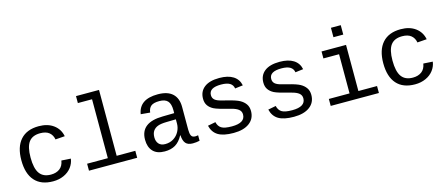

<svg xmlns="http://www.w3.org/2000/svg" viewBox="-48 -1281 4297 1845"><g transform="rotate(-15 2100.5 -358.0)"><path d="M63.5 -264.6Q63.5 -396.5 126.5 -467.3Q189.5 -538.1 308.6 -538.1Q397.5 -538.1 455.1 -495.4Q512.7 -452.6 526.4 -380.4L432.6 -373.5Q424.8 -418 393.6 -443.6Q362.3 -469.2 304.7 -469.2Q227.5 -469.2 191.7 -421.4Q155.8 -373.5 155.8 -266.6Q155.8 -158.2 191.7 -108.2Q227.5 -58.1 304.2 -58.1Q356.9 -58.1 391.6 -84Q426.3 -109.9 434.6 -163.1L527.3 -157.2Q521 -110.4 491.9 -72Q462.9 -33.7 415 -12Q367.2 9.8 308.1 9.8Q188.5 9.8 126 -60.5Q63.5 -130.9 63.5 -264.6Z M959.5 -69.3H1145V0H665.5V-69.3H871.6V-655.3H730.5V-724.6H959.5Z M1737.8 -54.2Q1750.5 -54.2 1766.6 -57.6V-2.9Q1733.4 4.9 1698.7 4.9Q1649.9 4.9 1627.7 -20.8Q1605.5 -46.4 1602.5 -101.1H1599.6Q1567.9 -42 1524.7 -16.1Q1481.4 9.8 1418 9.8Q1340.8 9.8 1301.8 -32.2Q1262.7 -74.2 1262.7 -147.5Q1262.7 -317.9 1484.4 -320.3L1599.6 -322.3V-351.1Q1599.6 -415 1573.7 -443.1Q1547.9 -471.2 1491.2 -471.2Q1433.6 -471.2 1408.2 -450.7Q1382.8 -430.2 1377.9 -387.2L1286.1 -395.5Q1308.6 -538.1 1492.7 -538.1Q1590.3 -538.1 1639.4 -492.4Q1688.5 -446.8 1688.5 -360.4V-132.8Q1688.5 -93.8 1698.7 -74Q1709 -54.2 1737.8 -54.2ZM1440.4 -57.1Q1487.3 -57.1 1523.4 -79.6Q1559.6 -102.1 1579.6 -139.6Q1599.6 -177.2 1599.6 -217.3V-260.7L1506.8 -258.8Q1449.2 -257.8 1418.9 -246.1Q1388.7 -234.4 1371.8 -210.2Q1355 -186 1355 -146Q1355 -106 1376.7 -81.5Q1398.4 -57.1 1440.4 -57.1Z M2317.9 -150.9Q2317.9 -75.7 2261 -33Q2204.1 9.8 2103.5 9.8Q2002.9 9.8 1950.4 -21.7Q1897.9 -53.2 1881.8 -121.1L1959.5 -136.2Q1968.8 -94.2 1999.3 -75Q2029.8 -55.7 2103.5 -55.7Q2235.4 -55.7 2235.4 -139.2Q2235.4 -170.4 2211.4 -189.7Q2187.5 -209 2138.2 -221.2Q2009.3 -252.9 1974.6 -271Q1939.9 -289.1 1921.4 -316.2Q1902.8 -343.3 1902.8 -383.8Q1902.8 -455.6 1954.6 -496.1Q2006.3 -536.6 2104.5 -536.6Q2190.4 -536.6 2241.7 -504.2Q2293 -471.7 2305.7 -409.7L2226.6 -399.9Q2221.2 -435.1 2191.9 -453.1Q2162.6 -471.2 2104.5 -471.2Q1984.9 -471.2 1984.9 -397.5Q1984.9 -368.2 2005.1 -350.6Q2025.4 -333 2070.3 -322.3L2128.4 -307.1Q2208 -287.6 2242.9 -268.6Q2277.8 -249.5 2297.9 -220.9Q2317.9 -192.4 2317.9 -150.9Z M2918 -150.9Q2918 -75.7 2861.1 -33Q2804.2 9.8 2703.6 9.8Q2603 9.8 2550.5 -21.7Q2498 -53.2 2481.9 -121.1L2559.6 -136.2Q2568.8 -94.2 2599.4 -75Q2629.9 -55.7 2703.6 -55.7Q2835.4 -55.7 2835.4 -139.2Q2835.4 -170.4 2811.5 -189.7Q2787.6 -209 2738.3 -221.2Q2609.4 -252.9 2574.7 -271Q2540 -289.1 2521.5 -316.2Q2502.9 -343.3 2502.9 -383.8Q2502.9 -455.6 2554.7 -496.1Q2606.4 -536.6 2704.6 -536.6Q2790.5 -536.6 2841.8 -504.2Q2893.1 -471.7 2905.8 -409.7L2826.7 -399.9Q2821.3 -435.1 2792 -453.1Q2762.7 -471.2 2704.6 -471.2Q2585 -471.2 2585 -397.5Q2585 -368.2 2605.2 -350.6Q2625.5 -333 2670.4 -322.3L2728.5 -307.1Q2808.1 -287.6 2843 -268.6Q2877.9 -249.5 2897.9 -220.9Q2918 -192.4 2918 -150.9Z M3364.3 -69.3H3549.8V0H3070.3V-69.3H3276.4V-459H3120.6V-528.3H3364.3ZM3266.6 -630.9V-724.6H3364.3V-630.9Z M3664.1 -264.6Q3664.1 -396.5 3727.1 -467.3Q3790 -538.1 3909.2 -538.1Q3998 -538.1 4055.7 -495.4Q4113.3 -452.6 4127 -380.4L4033.2 -373.5Q4025.4 -418 3994.1 -443.6Q3962.9 -469.2 3905.3 -469.2Q3828.1 -469.2 3792.2 -421.4Q3756.3 -373.5 3756.3 -266.6Q3756.3 -158.2 3792.2 -108.2Q3828.1 -58.1 3904.8 -58.1Q3957.5 -58.1 3992.2 -84Q4026.9 -109.9 4035.2 -163.1L4127.9 -157.2Q4121.6 -110.4 4092.5 -72Q4063.5 -33.7 4015.6 -12Q3967.8 9.8 3908.7 9.8Q3789.1 9.8 3726.6 -60.5Q3664.1 -130.9 3664.1 -264.6Z"/></g></svg>

Font: Courier New
Style: Regular
Weight: 400
Designer: Steve Matteson
Foundry: Ascender Corporation
Version: Version 2.00.3